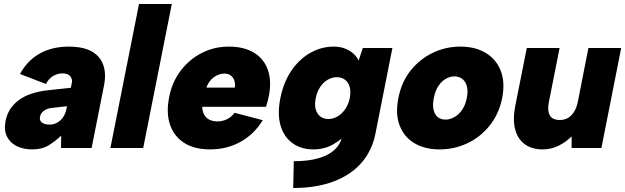

<svg xmlns="http://www.w3.org/2000/svg" viewBox="-20 -740 3126 960"><path d="M285 0 286 -62Q253 -31 221 -12Q189 7 141 7Q97 7 63.5 -9.5Q30 -26 14.5 -58Q-1 -90 8 -136Q20 -198 72 -238Q124 -278 221 -289L334 -301L340 -330Q342 -344 331.5 -358.5Q321 -373 292 -373Q266 -373 244 -359Q222 -345 210 -320L80 -370Q117 -438 179 -472.5Q241 -507 324 -507Q429 -507 473.5 -455Q518 -403 500 -312L438 0ZM315 -209 236 -200Q213 -197 198 -185Q183 -173 180 -156Q176 -139 189 -128Q202 -117 228 -117Q248 -117 265.5 -126.5Q283 -136 295.5 -154Q308 -172 313 -199Z M675 -720H839L696 0H532Z M1030 7Q952 7 901 -25.5Q850 -58 830 -117Q810 -176 826 -255Q840 -329 883 -386Q926 -443 988.5 -475Q1051 -507 1124 -507Q1200 -507 1250 -476.5Q1300 -446 1319.5 -390Q1339 -334 1324 -259Q1322 -248 1318.5 -235Q1315 -222 1310 -206H991Q992 -183 1001 -166.5Q1010 -150 1027 -141.5Q1044 -133 1067 -133Q1093 -133 1115 -144Q1137 -155 1153 -176L1294 -139Q1250 -68 1182 -30.5Q1114 7 1030 7ZM1154 -302Q1157 -323 1151 -339Q1145 -355 1131.5 -364Q1118 -373 1099 -372Q1080 -371 1062.5 -362Q1045 -353 1032 -337.5Q1019 -322 1012 -302Z M1794 -500H1942L1857 -71Q1840 14 1787 74.5Q1734 135 1647.5 167.5Q1561 200 1446 200L1449 66Q1555 66 1616.5 34Q1678 2 1691 -59V-61L1721 -80Q1692 -45 1647.5 -19Q1603 7 1547 7Q1485 7 1442 -24.5Q1399 -56 1382.5 -113.5Q1366 -171 1382 -250Q1398 -330 1437.5 -387.5Q1477 -445 1532 -476Q1587 -507 1649 -507Q1679 -507 1704 -497.5Q1729 -488 1746.5 -472.5Q1764 -457 1773 -437ZM1559 -250Q1549 -203 1567 -174Q1585 -145 1623 -145Q1645 -145 1667 -157.5Q1689 -170 1705.5 -193.5Q1722 -217 1729 -250Q1735 -284 1728 -307Q1721 -330 1704 -342Q1687 -354 1665 -354Q1640 -354 1618 -341Q1596 -328 1580.5 -304.5Q1565 -281 1559 -250Z M2178 7Q2104 7 2052 -24Q2000 -55 1978 -113Q1956 -171 1972 -250Q1987 -329 2032.5 -386.5Q2078 -444 2143 -475.5Q2208 -507 2282 -507Q2356 -507 2408.5 -475.5Q2461 -444 2483.5 -386.5Q2506 -329 2491 -250Q2475 -171 2429 -113Q2383 -55 2317.5 -24Q2252 7 2178 7ZM2207 -142Q2229 -142 2251 -154Q2273 -166 2290 -190Q2307 -214 2314 -250Q2321 -286 2314 -310Q2307 -334 2290.5 -346Q2274 -358 2252 -358Q2230 -358 2209 -346Q2188 -334 2172 -310Q2156 -286 2149 -250Q2142 -214 2148 -190Q2154 -166 2169.5 -154Q2185 -142 2207 -142Z M2987 0H2838V-58Q2809 -29 2772 -11Q2735 7 2694 7Q2640 7 2604.5 -18.5Q2569 -44 2556 -92.5Q2543 -141 2556 -209L2614 -500H2778L2724 -228Q2716 -185 2729.5 -162.5Q2743 -140 2779 -140Q2814 -140 2837 -163.5Q2860 -187 2869 -230L2922 -500H3086Z"/></svg>

Font: Albert Sans Black
Style: Italic
Weight: 900
Italic angle: -11.25°
Designer: Andreas Rasmussen
Foundry: a.Foundry
Version: Version 1.025